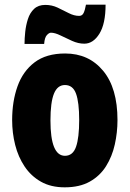

<svg xmlns="http://www.w3.org/2000/svg" viewBox="-20 -792 556 822"><path d="M483 -278Q483 -225 471.5 -173.5Q460 -122 434 -80.5Q408 -39 364.5 -14.5Q321 10 257 10Q198 10 155.5 -14Q113 -38 85.5 -79Q58 -120 45 -171.5Q32 -223 32 -278Q32 -358 55 -422.5Q78 -487 128 -525Q178 -563 259 -563Q360 -563 421.5 -489Q483 -415 483 -278ZM196 -276Q196 -125 258 -125Q292 -125 305.5 -163.5Q319 -202 319 -278Q319 -354 305.5 -391Q292 -428 258 -428Q226 -428 211 -391Q196 -354 196 -276ZM85 -604Q85 -627 88 -655.5Q91 -684 99.5 -710.5Q108 -737 126 -754Q144 -771 174 -771Q202 -771 226.5 -759.5Q251 -748 274 -736Q297 -724 319 -724Q332 -724 338 -736.5Q344 -749 348 -772H432Q432 -690 405.5 -647.5Q379 -605 341 -605Q315 -605 288.5 -617Q262 -629 238.5 -640.5Q215 -652 198 -652Q190 -652 180.5 -641.5Q171 -631 169 -604Z"/></svg>

Font: Noto Sans Malayalam ExtraCondensed Black
Style: Regular
Weight: 900
Width: 2
Designer: Jelle Bosma - Monotype Design Team
Foundry: Monotype Imaging Inc.
Version: Version 2.104; ttfautohint (v1.8.4.7-5d5b)